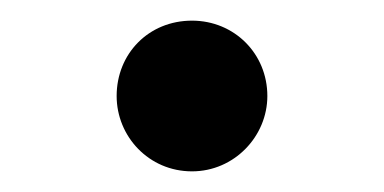

<svg xmlns="http://www.w3.org/2000/svg" viewBox="-20 -150 372 186"><path d="M166 16C207 16 239 -18 239 -57C239 -98 207 -130 166 -130C124 -130 93 -98 93 -57C93 -18 124 16 166 16Z"/></svg>

Font: Noto Serif CJK SC SemiBold
Style: Regular
Weight: 600
Designer: Ryoko NISHIZUKA 西塚涼子 (kana & ideographs); Frank Grießhammer (Latin, Greek & Cyrillic); Wenlong ZHANG 张文龙 (bopomofo); San
Foundry: Adobe
Version: Version 2.001;hotconv 1.1.0;makeotfexe 2.6.0